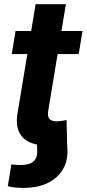

<svg xmlns="http://www.w3.org/2000/svg" viewBox="-20 -696 419 929"><path d="M17.7 204.9 35.2 99.2Q46.2 100.7 57 101.6Q67.7 102.5 78.3 102.5Q121.7 102.5 141.4 85.5Q161.1 68.5 160 34.3L158.9 -5.3H304.6L306.2 27.5Q308.9 81.7 284.2 123.7Q259.6 165.6 210.8 189.4Q162 213.2 92 213.2Q70.1 213.2 51 211.1Q31.9 208.9 17.7 204.9ZM379.1 -545.9 360.8 -434.3H36.9L55.2 -545.9ZM152.3 -675.8H298.8L213.3 -159.8Q209 -133.3 218.8 -121.1Q228.6 -109 254.7 -109Q263.2 -109 278.5 -111.1Q293.8 -113.2 302.1 -115.1L304.6 -5.3Q279.6 1.7 255.1 4.7Q230.7 7.6 208.2 7.6Q125.6 7.6 88.9 -32.3Q52.3 -72.3 64.6 -146.9Z"/></svg>

Font: Inter Variable
Style: Italic
Weight: 400
Italic angle: -9.39999°
Designer: Rasmus Andersson
Foundry: rsms
Version: Version 4.001;git-9221beed3